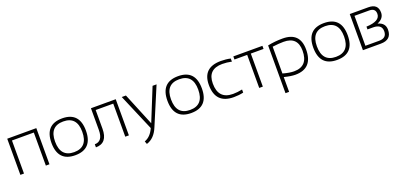

<svg xmlns="http://www.w3.org/2000/svg" viewBox="16 -1444 5357 2559"><g transform="rotate(-20 2694.5 -164.5)"><path d="M73.2 0V-512.7H485.8V0H434.6V-468.8H124.5V0Z M607.9 -256.3Q607.9 -517.6 852.1 -517.6Q1096.2 -517.6 1096.2 -256.3Q1096.2 4.9 852.1 4.9Q608.9 4.9 607.9 -256.3ZM852.1 -39.1Q1044.9 -39.1 1044.9 -258.3Q1044.9 -473.6 852.1 -473.6Q659.2 -473.6 659.2 -258.3Q659.2 -39.1 852.1 -39.1Z M1145 -43.9Q1260.7 -43.9 1260.7 -205.1V-512.7H1612.3V0H1561V-468.8H1312V-205.1Q1312 0 1145 0Z M1697.8 -512.7H1756.8L1947.3 -49.8L2134.8 -512.7H2191.4L1968.8 15.1Q1912.1 154.8 1798.8 189.5L1783.7 148.4Q1872.6 116.2 1919.4 7.8Z M2252.4 -256.3Q2252.4 -517.6 2496.6 -517.6Q2740.7 -517.6 2740.7 -256.3Q2740.7 4.9 2496.6 4.9Q2253.4 4.9 2252.4 -256.3ZM2496.6 -39.1Q2689.5 -39.1 2689.5 -258.3Q2689.5 -473.6 2496.6 -473.6Q2303.7 -473.6 2303.7 -258.3Q2303.7 -39.1 2496.6 -39.1Z M3238.8 -14.6Q3175.3 0 3102.1 0Q2843.3 0 2843.3 -266.1Q2843.3 -512.7 3102.1 -512.7Q3175.3 -512.7 3238.8 -498V-454.1Q3170.4 -468.8 3106.9 -468.8Q2899.4 -468.8 2899.4 -266.1Q2899.4 -43.9 3106.9 -43.9Q3170.4 -43.9 3238.8 -58.6Z M3692.9 -512.7V-468.8H3512.2V0H3460.9V-468.8H3280.3V-512.7Z M3817.4 -75.2Q3909.7 -48.8 3975.1 -48.8Q4173.8 -48.8 4173.8 -270Q4173.8 -466.8 3976.1 -466.8Q3907.7 -466.8 3817.4 -455.1ZM3766.1 -491.7Q3868.2 -512.7 3977.1 -512.7Q4223.6 -512.7 4223.6 -269Q4223.6 0 3975.6 0Q3914.1 0 3817.4 -24.4V185.5H3766.1Z M4321.3 -256.3Q4321.3 -517.6 4565.4 -517.6Q4809.6 -517.6 4809.6 -256.3Q4809.6 4.9 4565.4 4.9Q4322.3 4.9 4321.3 -256.3ZM4565.4 -39.1Q4758.3 -39.1 4758.3 -258.3Q4758.3 -473.6 4565.4 -473.6Q4372.6 -473.6 4372.6 -258.3Q4372.6 -39.1 4565.4 -39.1Z M5179.7 -43.9Q5285.2 -43.9 5285.2 -141.6Q5285.2 -239.3 5161.6 -239.3H5083.5V-278.8Q5278.8 -286.1 5278.8 -390.6Q5278.8 -468.8 5191.9 -468.8H4982.9V-43.9ZM4931.6 0V-512.7H5195.3Q5331.1 -512.7 5331.1 -389.2Q5331.1 -304.7 5235.4 -266.1Q5339.8 -240.2 5339.8 -143.1Q5339.8 0 5185.1 0Z"/></g></svg>

Font: Voltera Light
Style: Light
Weight: 300
Designer: Bernd Montag
Version: Version 1.301